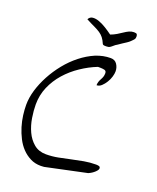

<svg xmlns="http://www.w3.org/2000/svg" viewBox="-149 -903 815 994"><g transform="rotate(20 258.0 -406.5)"><path d="M18.6 -270.5Q18.6 -309.6 31.2 -352.1Q43.9 -394.5 66.4 -436.5Q88.9 -478.5 119.6 -516.6Q150.4 -554.7 187.5 -584Q224.6 -613.3 265.6 -630.9Q306.6 -647.5 347.7 -647.5Q371.1 -647.5 382.8 -629.9Q394.5 -612.3 394.5 -590.8Q394.5 -578.1 389.6 -561.5Q384.8 -544.9 375 -528.8Q365.2 -512.7 353 -501.5Q340.8 -490.2 326.2 -490.2Q326.2 -500 329.1 -509.3Q332 -518.6 336.9 -526.9Q341.8 -535.2 344.7 -543.9Q347.7 -552.7 347.7 -563.5Q347.7 -577.1 336.4 -579.6Q325.2 -582 314.5 -582Q312.5 -582 306.6 -582Q302.7 -582 300.8 -582Q255.9 -564.5 212.9 -535.6Q169.9 -506.8 136.7 -469.2Q103.5 -431.6 84 -386.2Q64.5 -340.8 64.5 -289.1Q64.5 -255.9 70.8 -216.3Q77.1 -176.8 92.8 -143.1Q108.4 -109.4 135.3 -86.9Q162.1 -64.5 202.1 -64.5Q235.4 -64.5 268.1 -70.8Q300.8 -77.1 333.5 -84.5Q366.2 -91.8 398.9 -97.7Q431.6 -103.5 464.8 -103.5Q472.7 -103.5 480.5 -101.6Q488.3 -99.6 488.3 -89.8Q488.3 -85 482.4 -77.6Q476.6 -70.3 467.8 -63.5Q459 -56.6 451.2 -52.7Q443.4 -48.8 441.4 -47.9L215.8 0Q213.9 0 207.5 0.5Q201.2 1 197.3 1Q165 1 139.2 -12.2Q113.3 -25.4 93.3 -46.4Q73.2 -67.4 59.1 -95.2Q44.9 -123 35.6 -153.3Q26.4 -183.6 22.5 -213.9Q18.6 -244.1 18.6 -270.5ZM302.7 -760.7Q321.3 -767.6 335.9 -776.4Q350.6 -785.2 363.3 -793.9Q376 -802.7 388.7 -808.6Q401.4 -814.5 415 -814.5Q428.7 -814.5 431.6 -809.6Q434.6 -804.7 434.6 -796.9Q434.6 -791 433.6 -788.1Q432.6 -785.2 430.7 -782.2Q428.7 -779.3 425.3 -775.9Q421.9 -772.5 415 -765.6Q409.2 -759.8 398.9 -752.9Q388.7 -746.1 377.9 -739.3Q367.2 -732.4 356.4 -724.6Q345.7 -718.8 339.8 -712.9Q331.1 -705.1 324.2 -700.7Q317.4 -696.3 303.7 -696.3Q298.8 -696.3 293 -696.8Q287.1 -697.3 284.2 -701.2Q275.4 -721.7 266.1 -733.4Q256.8 -745.1 243.7 -753.9Q230.5 -762.7 211.9 -771.5Q192.4 -780.3 165 -794.9Q172.9 -810.5 189 -812Q205.1 -813.5 224.1 -806.6Q243.2 -799.8 263.7 -787.1Q284.2 -774.4 302.7 -760.7Z"/></g></svg>

Font: Indie Flower
Style: Regular
Weight: 400
Designer: Kimberly Geswein
Foundry: Kimberly Geswein
Version: Version 1.001 2010